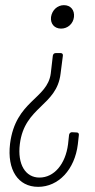

<svg xmlns="http://www.w3.org/2000/svg" viewBox="-20 -516 368 745"><path d="M228 -496C203 -496 182 -477 178 -450C175 -424 191 -405 217 -405C243 -405 264 -424 267 -450C270 -477 254 -496 228 -496ZM216 -310H196C190 -310 186 -306 185 -300L177 -231C164 -131 40 -126 19 42C7 143 50 209 128 209C207 209 270 142 282 44L286 8C287 2 283 -2 278 -2L259 -3C254 -3 249 1 248 7L244 44C234 121 190 173 133 173C79 173 47 122 57 43C75 -103 200 -104 215 -230L224 -300C225 -306 221 -310 216 -310Z"/></svg>

Font: Barlow Condensed ExtraLight
Style: Italic
Weight: 275
Width: 3
Italic angle: -7°
Designer: Jeremy Tribby
Foundry: Tribby Type
Version: Version 1.422;hotconv 1.0.109;makeotfexe 2.5.65596